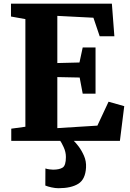

<svg xmlns="http://www.w3.org/2000/svg" viewBox="-20 -763 704 1040"><path d="M117.5 -76.5V-659.5L39.5 -673.5V-743H586L599.5 -566.5H520L486 -667L290.5 -677V-421.5L410.5 -424.5L428 -506H497.5V-255.5H428L411.5 -343L290.5 -345.5V-69L507.5 -82.5L568 -212L653 -188L629.5 0H41V-66ZM296.5 256.5Q279.5 256.5 259 252Q238.5 247.5 225.5 242L226 149.5Q236.5 153 249 154.5Q261.5 156 267.5 156Q301.5 156 319.2 144.8Q337 133.5 337 87.5Q337 60.5 324.8 34Q312.5 7.5 304.5 -3L356 -6.5L376.5 -3Q387.5 6.5 404.5 28.5Q421.5 50.5 434.8 80.5Q448 110.5 446 144.5Q442.5 208.5 404 232.5Q365.5 256.5 296.5 256.5Z"/></svg>

Font: Merriweather Black
Style: Regular
Weight: 900
Designer: Eben Sorkin
Foundry: Eben Sorkin
Version: Version 2.200;gftools[0.9.31]